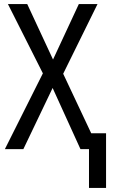

<svg xmlns="http://www.w3.org/2000/svg" viewBox="-20 -734 555 945"><path d="M502 191V-78H429L291 -371L460 -714H368L241 -441L114 -714H19L191 -373L4 0H95L239 -301L376 0H418V191Z"/></svg>

Font: Noto Sans Display SemiCondensed
Style: Regular
Weight: 400
Width: 4
Designer: Monotype Design team
Foundry: Monotype Imaging Inc.
Version: 1.000